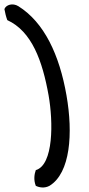

<svg xmlns="http://www.w3.org/2000/svg" viewBox="-110 -718 401 869"><path d="M191 -286C221 -115 209 65 114 123C92 135 68 131 52 123C41 95 46 69 52 52C133 28 131 -167 110 -286C82 -443 34 -576 -77 -627C-83 -643 -87 -660 -90 -677C-83 -696 -53 -706 -27 -690C90 -617 159 -470 191 -286Z"/></svg>

Font: Snowfall
Style: RevObl
Weight: 400
Designer: Jasper
Foundry: Cannot Into Space Fonts
Version: Version 0.9